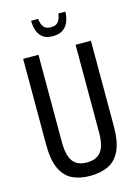

<svg xmlns="http://www.w3.org/2000/svg" viewBox="-131 -945 744 1029"><g transform="rotate(-15 241.0 -430.5)"><path d="M239 12Q182 12 140.5 -8Q99 -28 76 -77Q53 -126 53 -213V-687H138V-202Q138 -129 162.5 -95.5Q187 -62 240 -62Q295 -62 319.5 -95.5Q344 -129 344 -202V-687H429V-213Q429 -126 405.5 -77Q382 -28 339.5 -8Q297 12 239 12ZM239 -763Q202 -763 182 -779.5Q162 -796 154.5 -821.5Q147 -847 147 -873H186Q187 -861 191.5 -846.5Q196 -832 207.5 -822Q219 -812 241 -812Q265 -812 276.5 -822.5Q288 -833 292.5 -847.5Q297 -862 298 -873H337Q337 -847 328 -821.5Q319 -796 298 -779.5Q277 -763 239 -763Z"/></g></svg>

Font: Archivo ExtraCondensed
Style: Regular
Weight: 400
Width: 2
Designer: Hector Gatti
Foundry: Omnibus-Type
Version: Version 2.001